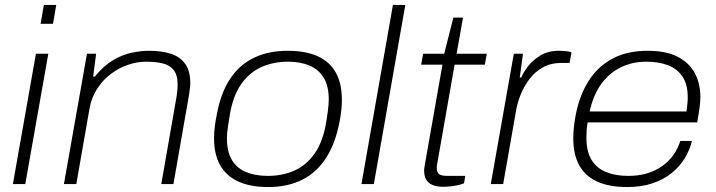

<svg xmlns="http://www.w3.org/2000/svg" viewBox="-20 -743 2892 775"><path d="M144 -647 157 -723H207L194 -647ZM32 0 125 -526H175L82 0Z M238 0 331 -526H368L356 -434H363Q398 -477 435.5 -499.5Q473 -522 510.5 -530Q548 -538 582 -538Q634 -538 671 -525.5Q708 -513 728 -484.5Q748 -456 748 -409Q748 -398 746.5 -385.5Q745 -373 743 -360L680 0H631L693 -355Q695 -368 696 -379.5Q697 -391 697 -400Q697 -441 680.5 -461Q664 -481 635 -487.5Q606 -494 569 -494Q534 -494 497 -481.5Q460 -469 427.5 -444.5Q395 -420 372 -384.5Q349 -349 341 -303L288 0Z M1062 12Q991 12 942.5 -10Q894 -32 869 -75.5Q844 -119 844 -184Q844 -208 847 -232Q850 -256 855 -280Q871 -368 909 -425Q947 -482 1005.5 -510Q1064 -538 1141 -538Q1214 -538 1262.5 -516Q1311 -494 1335.5 -450Q1360 -406 1360 -339Q1360 -321 1358 -301Q1356 -281 1352 -259Q1336 -169 1298 -108.5Q1260 -48 1201 -18Q1142 12 1062 12ZM1061 -33Q1120 -33 1168.5 -54.5Q1217 -76 1250.5 -124Q1284 -172 1297 -251Q1301 -275 1303 -291.5Q1305 -308 1306 -319.5Q1307 -331 1307 -341Q1307 -396 1286.5 -429.5Q1266 -463 1229 -478.5Q1192 -494 1142 -494Q1084 -494 1035.5 -472.5Q987 -451 953.5 -403.5Q920 -356 907 -276Q903 -251 900.5 -234.5Q898 -218 897 -206.5Q896 -195 896 -185Q896 -130 916.5 -96.5Q937 -63 974.5 -48Q1012 -33 1061 -33Z M1439 0 1566 -723H1616L1489 0Z M1769 11Q1743 11 1725.5 3.5Q1708 -4 1700 -18.5Q1692 -33 1692 -55Q1692 -61 1693.5 -69Q1695 -77 1696 -85L1766 -482H1680L1688 -526H1773L1810 -672H1849L1823 -526H1945L1937 -482H1815L1748 -100Q1746 -89 1744.5 -80.5Q1743 -72 1743 -65Q1743 -48 1752 -40.5Q1761 -33 1786 -33H1858L1853 -3Q1840 2 1825.5 5Q1811 8 1796 9.5Q1781 11 1769 11Z M1961 0 2054 -526H2091L2078 -430H2084Q2092 -450 2111 -475Q2130 -500 2161 -519Q2192 -538 2236 -538Q2251 -538 2265 -536.5Q2279 -535 2287 -532L2279 -489H2247Q2204 -489 2172 -471.5Q2140 -454 2118 -425Q2096 -396 2082 -362Q2068 -328 2063 -296L2011 0Z M2511 12Q2439 12 2390.5 -10Q2342 -32 2318 -76Q2294 -120 2294 -185Q2294 -215 2298 -243.5Q2302 -272 2308 -299Q2326 -374 2363.5 -427.5Q2401 -481 2458.5 -509.5Q2516 -538 2594 -538Q2669 -538 2716 -513.5Q2763 -489 2785 -447Q2807 -405 2807 -351Q2807 -333 2804 -309.5Q2801 -286 2794 -249H2352Q2349 -232 2348 -217Q2347 -202 2347 -188Q2347 -132 2367.5 -98Q2388 -64 2426.5 -48.5Q2465 -33 2516 -33Q2560 -33 2594.5 -44Q2629 -55 2655.5 -74.5Q2682 -94 2699.5 -119.5Q2717 -145 2726 -174H2773Q2764 -137 2743.5 -103.5Q2723 -70 2690.5 -44Q2658 -18 2613.5 -3Q2569 12 2511 12ZM2360 -293H2751Q2753 -309 2754.5 -323Q2756 -337 2756 -350Q2756 -403 2734.5 -434.5Q2713 -466 2675.5 -480Q2638 -494 2588 -494Q2534 -494 2487.5 -472Q2441 -450 2408 -405.5Q2375 -361 2360 -293Z"/></svg>

Font: Archivo SemiExpanded Thin
Style: Italic
Weight: 250
Width: 6
Italic angle: -10°
Designer: Hector Gatti
Foundry: Omnibus-Type
Version: Version 2.001